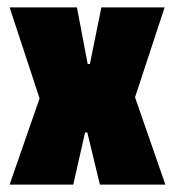

<svg xmlns="http://www.w3.org/2000/svg" viewBox="-20 -499 473 519"><path d="M427 0H250L216 -141H210L178 0H6L87 -233L6 -479H188L217 -326H223L254 -479H425L345 -236Z"/></svg>

Font: Passion One
Style: Regular
Weight: 400
Designer: Alejandro Lo Celso
Foundry: Fontstage
Version: Version 1.001